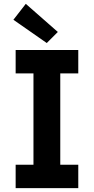

<svg xmlns="http://www.w3.org/2000/svg" viewBox="-20 -980 489 1000"><path d="M61.5 -122.1H154.3V-597.7H61.5V-719.7H387.7V-597.7H293.9V-122.1H387.7V0H61.5ZM49.8 -877 114.3 -960 281.2 -813.5 223.6 -755.9Z"/></svg>

Font: Reddit Sans Fudge
Style: Bold
Weight: 700
Designer: Stephen Hutchings
Foundry: Reddit
Version: Version 1.013